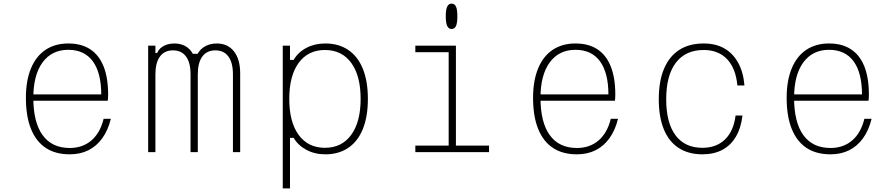

<svg xmlns="http://www.w3.org/2000/svg" viewBox="-20 -840 4940 1060"><path d="M150 -319H553L539 -317Q539 -438 492.5 -501.5Q446 -565 357 -565Q266 -565 215 -495.5Q164 -426 164 -300Q164 -164 215.5 -93.5Q267 -23 365 -23Q436 -23 484.5 -64.5Q533 -106 552 -184H592Q576 -120 544.5 -76.5Q513 -33 468 -10.5Q423 12 365 12Q286 12 232.5 -23.5Q179 -59 151 -128.5Q123 -198 123 -300Q123 -395 151 -462.5Q179 -530 231.5 -565Q284 -600 357 -600Q429 -600 478 -568Q527 -536 552 -473Q577 -410 577 -318Q577 -310 576.5 -301Q576 -292 575 -284H150Z M798 -588H838V-547H870L843 -534Q851 -566 878 -583Q905 -600 943 -600Q986 -600 1015.5 -577.5Q1045 -555 1056 -514L1030 -543H1089L1062 -520Q1072 -557 1103 -578.5Q1134 -600 1177 -600Q1237 -600 1271.5 -556.5Q1306 -513 1306 -435V0H1266V-429Q1266 -494 1241 -528Q1216 -562 1169 -562Q1122 -562 1097 -528Q1072 -494 1072 -429V0H1032V-429Q1032 -494 1007 -528Q982 -562 935 -562Q888 -562 863 -528Q838 -494 838 -429V0H798Z M1541 200V-588H1581V-509H1601Q1626 -552 1672 -576Q1718 -600 1776 -600Q1850 -600 1903 -564Q1956 -528 1983.5 -459.5Q2011 -391 2011 -294Q2011 -197 1983.5 -128.5Q1956 -60 1903 -24Q1850 12 1776 12Q1718 12 1672 -12.5Q1626 -37 1601 -79H1581V200ZM1774 -24Q1867 -24 1919 -95.5Q1971 -167 1971 -294Q1971 -422 1919 -493Q1867 -564 1774 -564Q1681 -564 1629 -493Q1577 -422 1577 -294Q1577 -166 1629 -95Q1681 -24 1774 -24Z M2273 -588H2497V-36H2680V0H2273V-36H2457V-552H2273ZM2473 -680Q2457 -680 2449 -696.5Q2441 -713 2441 -750Q2441 -787 2449 -803.5Q2457 -820 2473 -820Q2490 -820 2497.5 -803.5Q2505 -787 2505 -750Q2505 -713 2497.5 -696.5Q2490 -680 2473 -680Z M2950 -319H3353L3339 -317Q3339 -438 3292.5 -501.5Q3246 -565 3157 -565Q3066 -565 3015 -495.5Q2964 -426 2964 -300Q2964 -164 3015.5 -93.5Q3067 -23 3165 -23Q3236 -23 3284.5 -64.5Q3333 -106 3352 -184H3392Q3376 -120 3344.5 -76.5Q3313 -33 3268 -10.5Q3223 12 3165 12Q3086 12 3032.5 -23.5Q2979 -59 2951 -128.5Q2923 -198 2923 -300Q2923 -395 2951 -462.5Q2979 -530 3031.5 -565Q3084 -600 3157 -600Q3229 -600 3278 -568Q3327 -536 3352 -473Q3377 -410 3377 -318Q3377 -310 3376.5 -301Q3376 -292 3375 -284H2950Z M3858 12Q3781 12 3727 -23Q3673 -58 3645 -126Q3617 -194 3617 -292Q3617 -392 3646 -460.5Q3675 -529 3730 -564.5Q3785 -600 3865 -600Q3931 -600 3978.5 -573Q4026 -546 4055 -494Q4084 -442 4090 -368H4051Q4042 -463 3994 -513.5Q3946 -564 3865 -564Q3765 -564 3711.5 -494Q3658 -424 3658 -292Q3658 -162 3709.5 -93Q3761 -24 3858 -24Q3935 -24 3982.5 -70Q4030 -116 4041 -202H4079Q4071 -133 4042.5 -85Q4014 -37 3967.5 -12.5Q3921 12 3858 12Z M4350 -319H4753L4739 -317Q4739 -438 4692.5 -501.5Q4646 -565 4557 -565Q4466 -565 4415 -495.5Q4364 -426 4364 -300Q4364 -164 4415.5 -93.5Q4467 -23 4565 -23Q4636 -23 4684.5 -64.5Q4733 -106 4752 -184H4792Q4776 -120 4744.5 -76.5Q4713 -33 4668 -10.5Q4623 12 4565 12Q4486 12 4432.5 -23.5Q4379 -59 4351 -128.5Q4323 -198 4323 -300Q4323 -395 4351 -462.5Q4379 -530 4431.5 -565Q4484 -600 4557 -600Q4629 -600 4678 -568Q4727 -536 4752 -473Q4777 -410 4777 -318Q4777 -310 4776.5 -301Q4776 -292 4775 -284H4350Z"/></svg>

Font: Martian Mono SemiExpanded Thin
Style: Regular
Weight: 250
Monospace: yes
Version: Version 0.930